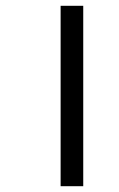

<svg xmlns="http://www.w3.org/2000/svg" viewBox="-20 -642 411 662"><path d="M189 -622H267V0H189Z"/></svg>

Font: Noto Sans SemiCondensed
Style: Regular
Weight: 400
Width: 4
Designer: Monotype Design Team
Foundry: Monotype Imaging Inc.
Version: Version 2.013; ttfautohint (v1.8.4.7-5d5b)